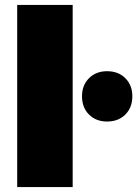

<svg xmlns="http://www.w3.org/2000/svg" viewBox="-20 -762 559 782"><path d="M50 0V-742H276V0ZM416 -267Q371 -267 342.5 -295.5Q314 -324 314 -370Q314 -415 342.5 -443.5Q371 -472 416 -472Q462 -472 490.5 -443.5Q519 -415 519 -370Q519 -324 490.5 -295.5Q462 -267 416 -267Z"/></svg>

Font: MOST Montserrat Black
Style: Regular
Weight: 900
Designer: Julieta Ulanovsky
Foundry: Julieta Ulanovsky
Version: Version 8.000;March 11, 2024;FontCreator 15.0.0.2926 64-bit